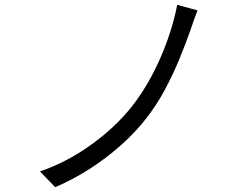

<svg xmlns="http://www.w3.org/2000/svg" viewBox="-20 -760 1040 793"><path d="M796 -717Q788 -698 780 -674.5Q772 -651 766 -634Q747 -580 721 -516.5Q695 -453 661 -389.5Q627 -326 584 -271Q539 -213 478 -159Q417 -105 348 -61Q279 -17 208 13L145 -52Q256 -90 355.5 -161.5Q455 -233 523 -318Q569 -376 606.5 -446.5Q644 -517 671 -592.5Q698 -668 712 -740Z"/></svg>

Font: Source Han Sans SC Normal
Style: Regular
Weight: 350
Designer: Ryoko NISHIZUKA 西塚涼子 (kana, bopomofo & ideographs); Paul D. Hunt (Latin, Greek & Cyrillic); Sandoll Communications 산돌커뮤니
Foundry: Adobe
Version: Version 2.004;hotconv 1.0.118;makeotfexe 2.5.65603